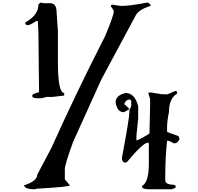

<svg xmlns="http://www.w3.org/2000/svg" viewBox="-20 -1417 1504 1462"><path d="M287.1 -1397.5 311.5 -1392.6H363.3Q411.1 -1392.6 411.1 -1321.3L420.9 -1179.7V-947.3Q420.9 -709 468.8 -709V-689.5L377.9 -678.7H335L296.9 -668.9H263.7Q228.5 -668.9 225.6 -683.6V-689.5Q225.6 -702.1 272.5 -713.9L277.3 -719.7V-724.6L272.5 -1165L268.6 -1255.9H253.9Q210.9 -1225.6 191.4 -1225.6H182.6L172.9 -1235.4V-1246.1Q272.5 -1301.8 272.5 -1381.8ZM1099.6 -1397.5Q1118.2 -1397.5 1127.9 -1372.1Q1032.2 -1344.7 1008.8 -1291L751 -810.5L536.1 -335Q473.6 -165 473.6 -127V-51.8L511.7 -5.9Q511.7 5.9 263.7 19.5L244.1 24.4Q168.9 24.4 163.1 -5.9Q263.7 -38.1 263.7 -86.9L373 -293.9Q549.8 -689.5 779.3 -1139.6Q845.7 -1298.8 845.7 -1326.2V-1336.9L822.3 -1372.1L832 -1381.8L898.4 -1372.1H908.2Q969.7 -1372.1 1099.6 -1397.5ZM1314.5 -724.6 1328.1 -719.7V-704.1Q1266.6 -667 1266.6 -562.5Q1252 -499 1252 -436.5V-416Q1252 -409.2 1337.9 -380.9L1347.7 -360.4Q1334 -325.2 1304.7 -325.2L1266.6 -344.7H1252Q1238.3 -210.9 1238.3 -71.3V-46.9Q1238.3 -10.7 1299.8 -10.7L1314.5 -5.9L1319.3 8.8Q1300.8 24.4 1276.4 24.4H1118.2Q1061.5 24.4 1061.5 3.9V-1Q1113.3 -28.3 1113.3 -168V-330.1H1104.5Q1069.3 -330.1 946.3 -182.6L931.6 -177.7Q908.2 -184.6 908.2 -213.9Q965.8 -520.5 965.8 -567.4V-583Q979.5 -601.6 979.5 -618.2V-648.4L970.7 -659.2H965.8Q939.5 -659.2 927.7 -627.9V-623L960.9 -592.8V-583L922.9 -562.5Q872.1 -562.5 860.4 -638.7Q860.4 -690.4 936.5 -709Q1005.9 -709 1032.2 -608.4V-516.6L1018.6 -380.9V-349.6H1022.5Q1037.1 -349.6 1118.2 -400.4L1123 -613.3V-664.1L1108.4 -709L1123 -713.9L1213.9 -699.2H1256.8Z"/></svg>

Font: EG Dragon Caps 
Style: Regular
Weight: 400
Designer: Bill Roach / W.K. Roach
Version: Version 1.00 April 18, 2012, initial release